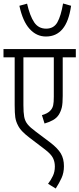

<svg xmlns="http://www.w3.org/2000/svg" viewBox="-20 -903 454 1099"><path d="M414 -575H339V-354Q339 -311 334 -289Q329 -267 317 -247Q305 -228 284 -216Q263 -204 235 -196L220 -244Q235 -248 248.5 -255Q262 -262 271 -273Q281 -285 284.5 -301Q288 -317 288 -350V-575H114V-301Q114 -259 118.5 -234.5Q123 -210 138 -191.5Q153 -173 183 -151L268 -87Q311 -54 328.5 -24Q346 6 346 48Q346 86 332.5 115.5Q319 145 299 176L255 149Q272 127 283 103.5Q294 80 294 50Q294 23 283 1Q272 -21 238 -47L150 -114Q126 -132 108.5 -150Q91 -168 82 -187Q71 -208 67.5 -231.5Q64 -255 64 -302V-575H0V-622H414ZM387 -870Q374 -780 338 -737Q302 -694 243 -694Q189 -694 149.5 -737.5Q110 -781 91 -870L135 -882Q151 -812 175.5 -775.5Q200 -739 244 -739Q288 -739 308.5 -775.5Q329 -812 341 -883Z"/></svg>

Font: Noto Sans ExtraCondensed Light
Style: Italic
Weight: 300
Width: 2
Italic angle: -12°
Designer: Monotype Design Team
Foundry: Monotype Imaging Inc.
Version: Version 2.013; ttfautohint (v1.8.4.7-5d5b)